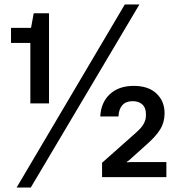

<svg xmlns="http://www.w3.org/2000/svg" viewBox="-20 -788 796 854"><path d="M115 -328V-597H29V-664H118L130 -729H198V-328ZM54 46 535 -768H600L117 46ZM434 0V-64L585 -198Q610 -220 619.5 -238Q629 -256 629 -272V-282Q629 -309 613 -323.5Q597 -338 570 -338Q540 -338 524 -320Q508 -302 507 -270H426Q429 -332 468.5 -369Q508 -406 575 -406Q640 -406 676 -372Q712 -338 712 -284Q712 -244 692.5 -212.5Q673 -181 633 -146L554 -75L544 -68V-66L560 -67H720V0Z"/></svg>

Font: Hubot Sans Condensed ExtraLight
Style: Regular
Weight: 400
Version: Version 2.000